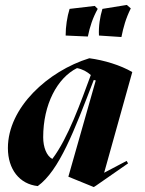

<svg xmlns="http://www.w3.org/2000/svg" viewBox="-20 -740 588 778"><path d="M360 18 368 13 499 -78 493 -88 402 -40 516 -448C468 -476 402 -496 342 -504C174 -452 12 -304 12 -140C12 -54 59 6 133 14C220 -49 280 -208 360 -416L368 -414L257 -24ZM192 -96C169 -108 155 -143 155 -184C155 -317 212 -424 292 -464C314 -460 332 -450 348 -436C308 -328 256 -180 192 -96ZM381 -596 472 -590C480 -630 490 -666 510 -706L494 -720L395 -704C385 -672 379 -632 381 -596ZM246 -596 336 -592C344 -632 356 -668 376 -704L364 -716L262 -704C252 -672 246 -632 246 -596Z"/></svg>

Font: Mazius Display Extra Italic
Style: Bold
Weight: 700
Italic angle: -17°
Designer: Alberto Casagrande & Collletttivo
Foundry: Collletttivo
Version: Version 2.000;Glyphs 3.2 (3217)